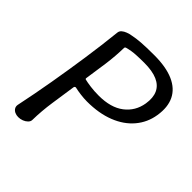

<svg xmlns="http://www.w3.org/2000/svg" viewBox="-186 -799 924 924"><g transform="rotate(45 276.5 -337.0)"><path d="M83 0Q70 0 59.5 -5Q49 -10 43.5 -19Q38 -28 40 -40Q60 -135 77 -233.5Q94 -332 108.5 -431Q123 -530 133 -625Q134 -636 143 -644Q152 -652 165.5 -657Q179 -662 192 -664Q215 -669 247.5 -671.5Q280 -674 336 -674Q416 -674 467 -651.5Q518 -629 539 -586Q560 -543 550 -481Q541 -423 504 -379Q467 -335 406 -311Q345 -287 264 -287Q244 -287 220.5 -290Q197 -293 180 -297Q177 -298 174 -296Q171 -294 170 -290Q161 -229 151.5 -164.5Q142 -100 141 -39Q141 -28 132 -19Q123 -10 110 -5Q97 0 83 0ZM214 -603Q211 -602 209.5 -600Q208 -598 208 -595Q207 -540 199 -480.5Q191 -421 182 -364Q181 -360 185 -358Q201 -354 227.5 -350.5Q254 -347 284 -347Q366 -347 413.5 -383.5Q461 -420 471 -481Q478 -525 464.5 -554.5Q451 -584 417 -599Q383 -614 327 -614Q300 -614 271.5 -612.5Q243 -611 214 -603Z"/></g></svg>

Font: Winky Sans Light
Style: Italic
Weight: 300
Italic angle: -8.97852°
Designer: Simon Atzbach
Foundry: typofactur
Version: Version 1.205